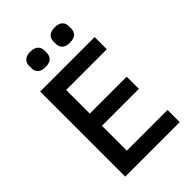

<svg xmlns="http://www.w3.org/2000/svg" viewBox="-260 -1008 1114 1114"><g transform="rotate(-45 296.5 -451.0)"><path d="M209 -776C254 -776 272 -799 272 -830V-848C272 -879 254 -902 209 -902C164 -902 146 -879 146 -848V-830C146 -799 164 -776 209 -776ZM409 -776C454 -776 472 -799 472 -830V-848C472 -879 454 -902 409 -902C364 -902 346 -879 346 -848V-830C346 -799 364 -776 409 -776ZM533 0V-100H199V-304H502V-404H199V-598H533V-698H86V0Z"/></g></svg>

Font: IBM Plex Thai Looped Medium
Style: Regular
Weight: 500
Designer: Mike Abbink, Paul van der Laan, Pieter van Rosmalen, Ben Mitchell, Mark Frömberg
Foundry: Bold Monday
Version: Version 1.0